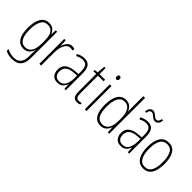

<svg xmlns="http://www.w3.org/2000/svg" viewBox="56 -1701 2882 2882"><g transform="rotate(45 1497.5 -259.5)"><path d="M227 -539Q284 -539 316 -511.5Q348 -484 364 -445H368L373 -529H403V27Q403 130 357 185.5Q311 241 208 241Q167 241 133.5 232.5Q100 224 71 209V170Q102 187 135 197Q168 207 208 207Q288 207 326.5 163.5Q365 120 365 30V-10Q365 -33 365.5 -55Q366 -77 368 -105H365Q350 -53 313 -21.5Q276 10 219 10Q139 10 94 -57.5Q49 -125 49 -261Q49 -392 93 -465.5Q137 -539 227 -539ZM230 -505Q155 -505 121 -439Q87 -373 87 -261Q87 -141 122 -82.5Q157 -24 224 -24Q277 -24 308 -54.5Q339 -85 352 -132.5Q365 -180 365 -232V-308Q365 -365 352 -409.5Q339 -454 309 -479.5Q279 -505 230 -505Z M716 -538Q730 -538 744 -535.5Q758 -533 771 -527L763 -491Q753 -495 741 -497.5Q729 -500 715 -500Q675 -500 647.5 -468.5Q620 -437 605.5 -387.5Q591 -338 591 -283V0H554V-529H584L589 -420H592Q601 -448 617 -475Q633 -502 657.5 -520Q682 -538 716 -538Z M978 -539Q1049 -539 1082 -496Q1115 -453 1115 -357V0H1086L1081 -92H1079Q1064 -51 1033 -20.5Q1002 10 940 10Q873 10 840.5 -32Q808 -74 808 -133Q808 -212 859.5 -252.5Q911 -293 1005 -301L1078 -307V-353Q1078 -437 1053.5 -471Q1029 -505 976 -505Q950 -505 922 -497.5Q894 -490 862 -472L848 -503Q878 -520 911 -529.5Q944 -539 978 -539ZM1008 -271Q928 -264 887.5 -230.5Q847 -197 847 -133Q847 -80 873 -51Q899 -22 946 -22Q1015 -22 1046.5 -76Q1078 -130 1079 -218V-276Z M1365 -24Q1381 -24 1395.5 -27Q1410 -30 1420 -35V-2Q1408 3 1393 6.5Q1378 10 1359 10Q1306 10 1285 -24Q1264 -58 1264 -124V-496H1205V-520L1264 -530L1274 -657H1302V-529H1421V-496H1302V-124Q1302 -74 1315 -49Q1328 -24 1365 -24Z M1539 -726Q1555 -726 1562 -715Q1569 -704 1569 -689Q1569 -671 1561 -660.5Q1553 -650 1538 -650Q1523 -650 1515.5 -661Q1508 -672 1508 -688Q1508 -704 1515 -715Q1522 -726 1539 -726ZM1556 -529V0H1519V-529Z M1855 10Q1770 10 1726.5 -58.5Q1683 -127 1683 -258Q1683 -395 1729 -467Q1775 -539 1859 -539Q1917 -539 1952.5 -506.5Q1988 -474 2001 -433H2003Q2002 -456 2001.5 -476.5Q2001 -497 2001 -517V-760H2038V0H2008L2003 -100H2001Q1987 -58 1952.5 -24Q1918 10 1855 10ZM1860 -24Q1931 -24 1966 -80.5Q2001 -137 2001 -236V-294Q2001 -393 1966 -449Q1931 -505 1863 -505Q1794 -505 1758 -442Q1722 -379 1722 -258Q1722 -145 1755 -84.5Q1788 -24 1860 -24Z M2323 -539Q2394 -539 2427 -496Q2460 -453 2460 -357V0H2431L2426 -92H2424Q2409 -51 2378 -20.5Q2347 10 2285 10Q2218 10 2185.5 -32Q2153 -74 2153 -133Q2153 -212 2204.5 -252.5Q2256 -293 2350 -301L2423 -307V-353Q2423 -437 2398.5 -471Q2374 -505 2321 -505Q2295 -505 2267 -497.5Q2239 -490 2207 -472L2193 -503Q2223 -520 2256 -529.5Q2289 -539 2323 -539ZM2353 -271Q2273 -264 2232.5 -230.5Q2192 -197 2192 -133Q2192 -80 2218 -51Q2244 -22 2291 -22Q2360 -22 2391.5 -76Q2423 -130 2424 -218V-276ZM2181 -615Q2185 -663 2206 -688Q2227 -713 2259 -713Q2281 -713 2297.5 -703Q2314 -693 2328.5 -680Q2343 -667 2357.5 -657Q2372 -647 2389 -647Q2409 -647 2422.5 -663Q2436 -679 2440 -713H2468Q2466 -664 2443.5 -639.5Q2421 -615 2389 -615Q2368 -615 2351 -625Q2334 -635 2319.5 -648Q2305 -661 2290.5 -671Q2276 -681 2259 -681Q2241 -681 2227 -665.5Q2213 -650 2210 -615Z M2946 -265Q2946 -133 2901 -61.5Q2856 10 2765 10Q2675 10 2628.5 -62Q2582 -134 2582 -266Q2582 -398 2628.5 -468.5Q2675 -539 2766 -539Q2860 -539 2903 -465Q2946 -391 2946 -265ZM2620 -266Q2620 -151 2655.5 -87.5Q2691 -24 2765 -24Q2839 -24 2873.5 -85.5Q2908 -147 2908 -266Q2908 -375 2875.5 -440Q2843 -505 2766 -505Q2691 -505 2655.5 -443Q2620 -381 2620 -266Z"/></g></svg>

Font: Noto Sans Lao UI Cond ExtLt
Style: Regular
Weight: 200
Width: 3
Designer: Monotype Design Team
Foundry: Monotype Imaging Inc.
Version: Version 2.000; ttfautohint (v1.8.4.7-5d5b)